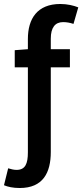

<svg xmlns="http://www.w3.org/2000/svg" viewBox="-47 -738 413 964"><path d="M-27 192C-8 200 18 206 52 206C169 206 208 129 208 25V-400H304V-491H208V-544C208 -600 230 -627 270 -627C287 -627 304 -624 322 -618L346 -701C324 -710 291 -718 256 -718C140 -718 93 -644 93 -542V-491L27 -486V-400H93V27C93 84 80 115 36 115C22 115 7 111 -6 107Z"/></svg>

Font: DAIFUKU Sans Semibold
Style: Regular
Weight: 600
Designer: Original font ‘Source Sans 3’ : Paul D. Hunt
Foundry: Daifuku
Version: Version 1.000